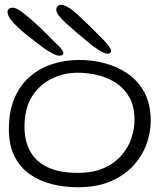

<svg xmlns="http://www.w3.org/2000/svg" viewBox="-20 -744 681 788"><path d="M299.5 24.5Q244 24.5 193 11.8Q142 -1 102.2 -29Q62.5 -57 39.5 -102.5Q16.5 -148 16.5 -214Q16.5 -286.5 39 -340Q61.5 -393.5 101.5 -428.5Q141.5 -463.5 193.8 -480.8Q246 -498 305.5 -498Q357 -498 408.8 -484.8Q460.5 -471.5 503.5 -442.2Q546.5 -413 572.5 -365Q598.5 -317 598.5 -247.5Q598.5 -197.5 580.2 -149.2Q562 -101 525 -61.8Q488 -22.5 432 1Q376 24.5 299.5 24.5ZM298.5 -34.5Q362.5 -34.5 407 -54.5Q451.5 -74.5 479.2 -107Q507 -139.5 519.5 -177.5Q532 -215.5 532 -252.5Q532 -306 511.8 -343Q491.5 -380 458 -402.5Q424.5 -425 383 -435.2Q341.5 -445.5 299 -445.5Q243 -445.5 193 -421.5Q143 -397.5 111.8 -348.5Q80.5 -299.5 80.5 -223.5Q80.5 -163.5 105 -121Q129.5 -78.5 178 -56.5Q226.5 -34.5 298.5 -34.5ZM223 -515.5Q213.5 -515.5 196.8 -524.2Q180 -533 160.5 -546Q123.5 -573.5 89 -601.2Q54.5 -629 32.8 -653.2Q11 -677.5 11 -694.5Q11 -703.5 16.8 -708Q22.5 -712.5 32 -712.5Q47 -712.5 75.8 -690.5Q104.5 -668.5 139.5 -635.5Q174.5 -602.5 207.5 -568Q214.5 -562.5 222 -554.5Q229.5 -546.5 234.8 -539Q240 -531.5 240 -526.5Q240 -520.5 234.8 -518Q229.5 -515.5 223 -515.5ZM422.5 -523.5Q415 -523.5 404.8 -528Q394.5 -532.5 382.8 -540.2Q371 -548 358.5 -557Q293 -610.5 252 -647.8Q211 -685 211 -703Q211 -713 216.2 -718.5Q221.5 -724 231.5 -724Q255.5 -724 300.8 -682.2Q346 -640.5 408 -577Q417.5 -567.5 426.8 -554.8Q436 -542 436 -535Q436 -530 432.2 -526.8Q428.5 -523.5 422.5 -523.5Z"/></svg>

Font: Gluten Thin ExtraLight
Style: Regular
Weight: 250
Version: Version 1.300